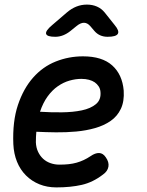

<svg xmlns="http://www.w3.org/2000/svg" viewBox="-20 -805 640 835"><path d="M440 -121Q455 -100 451.5 -80Q448 -60 428 -46Q384 -12 335.5 -1Q287 10 225 10Q185 10 151.5 -3.5Q118 -17 93 -42Q68 -67 54 -101.5Q40 -136 38 -178Q34 -277 58 -348.5Q82 -420 124 -467.5Q166 -515 222.5 -537.5Q279 -560 341 -560Q424 -560 468 -520.5Q512 -481 518 -411Q521 -364 505.5 -331.5Q490 -299 461 -279Q432 -259 393.5 -248Q355 -237 311.5 -233Q268 -229 223.5 -229.5Q179 -230 138 -232Q137 -221 136.5 -209.5Q136 -198 136 -186Q137 -163 145.5 -145Q154 -127 167.5 -114.5Q181 -102 199.5 -95.5Q218 -89 238 -89Q261 -89 279 -91Q297 -93 313 -97.5Q329 -102 344 -109Q359 -116 374 -126Q394 -140 411 -139.5Q428 -139 440 -121ZM154 -319Q201 -316 249 -316.5Q297 -317 335.5 -325Q374 -333 397 -352Q420 -371 417 -405Q416 -419 409 -429.5Q402 -440 392 -447Q382 -454 367 -458Q352 -462 334 -462Q309 -462 282.5 -454.5Q256 -447 231.5 -430Q207 -413 187 -385.5Q167 -358 154 -319ZM220 -645Q184 -645 180.5 -658Q177 -671 207 -696L271 -751Q291 -768 312.5 -776.5Q334 -785 358 -785Q382 -785 401.5 -776.5Q421 -768 435 -751L478 -697Q500 -671 492.5 -658Q485 -645 448 -645Q430 -645 415.5 -651.5Q401 -658 390 -671L373 -691Q360 -706 345 -706Q330 -706 312 -691L286 -670Q271 -658 254.5 -651.5Q238 -645 220 -645Z"/></svg>

Font: Maple Mono NL Medium
Style: Italic
Weight: 500
Italic angle: -10°
Monospace: yes
Designer: subframe7536
Version: Version 7.000